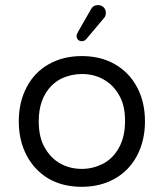

<svg xmlns="http://www.w3.org/2000/svg" viewBox="-20 -719 634 743"><path d="M296.9 -65.4Q251 -65.4 213.9 -85.9Q176.8 -106.4 154.3 -146Q129.9 -185.5 129.9 -250Q129.9 -337.4 179.7 -387.7Q196.3 -403.8 216.8 -414.6Q255.4 -432.6 296.9 -432.6Q342.8 -432.6 379.9 -412.1Q417 -391.6 439.5 -353Q463.9 -313.5 463.9 -251.5Q463.9 -189.5 440.4 -147.5Q417 -105 377 -84.5Q338.4 -65.4 296.9 -65.4ZM510.7 -380.9Q480.5 -438.5 424.3 -470.7Q369.1 -502 296.9 -502Q224.6 -502 168.9 -470.7Q113.3 -439.5 83 -381.3Q52.7 -323.7 52.7 -249.5Q52.7 -175.3 83 -117.7Q113.8 -59.6 168.5 -27.3Q223.6 3.9 295.9 3.9Q368.2 3.9 423.8 -27.3Q479.5 -58.6 510.3 -116.7Q541 -174.8 541 -249.3Q541 -323.7 510.7 -380.9ZM276.4 -580.1Q276.4 -570.8 282 -565.2Q287.6 -559.6 296.9 -559.6Q307.1 -559.6 314 -567.9L381.8 -648.4Q389.6 -656.2 389.6 -668.9Q389.6 -682.6 380.9 -690.9Q372.1 -699.2 359.4 -699.2Q340.3 -699.2 332 -683.1L282.2 -596.2Q276.4 -585.9 276.4 -580.1Z"/></svg>

Font: YuPearl-Light
Style: Light
Weight: 300
Designer: Max Yao
Foundry: Max-Everyday
Version: Version 1.011; ttfautohint (v1.8.3)